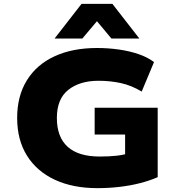

<svg xmlns="http://www.w3.org/2000/svg" viewBox="-20 -965 923 996"><path d="M485 11Q358 11 264.5 -32.5Q171 -76 120 -157.5Q69 -239 69 -353Q69 -467 119.5 -548.5Q170 -630 263 -673Q356 -716 483 -716Q542 -716 597.5 -708Q653 -700 699.5 -684Q746 -668 779 -643L715 -490Q662 -522 607 -534Q552 -546 491 -546Q394 -546 334.5 -499Q275 -452 275 -353Q275 -254 331 -203.5Q387 -153 497 -153Q549 -153 587.5 -157.5Q626 -162 662 -174L629 -119V-267H471V-406H798V-46Q757 -28 706.5 -15Q656 -2 599.5 4.5Q543 11 485 11ZM263 -765 403 -945H563L703 -765H558L483 -855L407 -765Z"/></svg>

Font: Nunito Sans 7pt SemiExpanded Black
Style: Regular
Weight: 900
Width: 6
Designer: Vernon Adams
Foundry: Vernon Adams
Version: Version 3.101;gftools[0.9.27]